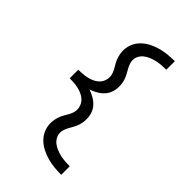

<svg xmlns="http://www.w3.org/2000/svg" viewBox="-289 -929 1178 1178"><g transform="rotate(45 300.0 -340.0)"><path d="M491 153Q461 153 430.5 150Q400 147 371 139Q342 131 315 117.5Q288 104 266 83Q244 62 232 33.5Q220 5 220 -25Q220 -41 223 -56Q226 -71 231 -85.5Q236 -100 244 -113.5Q252 -127 259.5 -140.5Q267 -154 272.5 -168.5Q278 -183 278 -199Q278 -217 270.5 -234.5Q263 -252 249 -264.5Q235 -277 218 -284.5Q201 -292 183 -296Q165 -300 146.5 -301.5Q128 -303 109 -303V-322V-377Q128 -377 146.5 -378.5Q165 -380 183 -384Q201 -388 218 -395.5Q235 -403 249 -415.5Q263 -428 270.5 -445.5Q278 -463 278 -481Q278 -497 272.5 -511.5Q267 -526 259.5 -539.5Q252 -553 244 -566.5Q236 -580 231 -594.5Q226 -609 223 -624Q220 -639 220 -655Q220 -685 232 -713.5Q244 -742 266 -763Q288 -784 315 -797.5Q342 -811 371 -819Q400 -827 430.5 -830Q461 -833 491 -833V-759Q471 -759 451 -757.5Q431 -756 412 -752Q393 -748 374 -740.5Q355 -733 339 -721.5Q323 -710 313 -692.5Q303 -675 303 -655Q303 -639 308.5 -624.5Q314 -610 321.5 -596.5Q329 -583 336.5 -569.5Q344 -556 349.5 -541.5Q355 -527 357.5 -512Q360 -497 360 -481Q360 -456 352 -432.5Q344 -409 327.5 -391Q311 -373 289 -360.5Q267 -348 244 -340Q267 -332 289 -319.5Q311 -307 327.5 -289Q344 -271 352 -247.5Q360 -224 360 -199Q360 -183 357.5 -168Q355 -153 349.5 -138.5Q344 -124 336.5 -110.5Q329 -97 321.5 -83.5Q314 -70 308.5 -55.5Q303 -41 303 -25Q303 -5 313 12.5Q323 30 339 41.5Q355 53 374 60.5Q393 68 412 72Q431 76 451 77.5Q471 79 491 79Z"/></g></svg>

Font: Iosevka Custom Extended
Style: Regular
Weight: 400
Width: 7
Monospace: yes
Designer: Belleve Invis
Foundry: Belleve Invis
Version: Version 11.2.4; ttfautohint (v1.8.4)